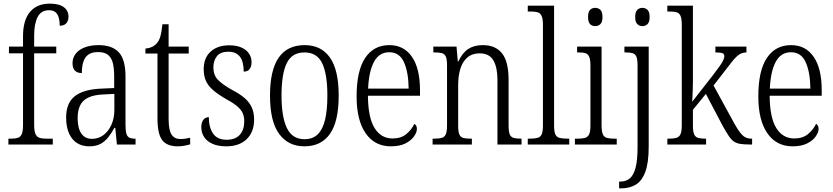

<svg xmlns="http://www.w3.org/2000/svg" viewBox="-20 -791 4561 1051"><path d="M26 0V-32H42Q64 -32 78.5 -37Q93 -42 99.5 -58Q106 -74 106 -108V-499H29V-536H106V-593Q106 -680 144 -725.5Q182 -771 252 -771Q288 -771 310.5 -762Q333 -753 344 -737Q355 -721 355 -699Q355 -685 349.5 -673.5Q344 -662 333 -656Q322 -650 307 -650Q307 -674 302 -693Q297 -712 284.5 -723.5Q272 -735 248 -735Q205 -735 186 -698Q167 -661 167 -598V-536H288V-499H167V-108Q167 -74 174 -58Q181 -42 195.5 -37Q210 -32 232 -32H269V0Z M468 10Q431 10 403 -7Q375 -24 358.5 -59.5Q342 -95 342 -148Q342 -227 389.5 -264.5Q437 -302 536 -306L605 -309V-372Q605 -415 598 -444.5Q591 -474 572 -490Q553 -506 517 -506Q483 -506 464 -492.5Q445 -479 436.5 -453.5Q428 -428 428 -391Q403 -391 390 -404.5Q377 -418 377 -445Q377 -474 394 -496.5Q411 -519 443.5 -531.5Q476 -544 520 -544Q594 -544 630.5 -504.5Q667 -465 667 -372V-110Q667 -77 671.5 -60.5Q676 -44 687.5 -38Q699 -32 719 -32H722V0H620L611 -91H606Q591 -63 573 -40Q555 -17 530.5 -3.5Q506 10 468 10ZM483 -31Q520 -31 547.5 -52.5Q575 -74 590.5 -109.5Q606 -145 606 -188V-277L546 -274Q494 -272 462.5 -256.5Q431 -241 418 -213Q405 -185 405 -145Q405 -111 413 -85.5Q421 -60 438.5 -45.5Q456 -31 483 -31Z M952 10Q894 10 868 -24Q842 -58 842 -143V-498H776V-525Q797 -527 812.5 -534.5Q828 -542 839 -555Q852 -570 858.5 -594Q865 -618 869 -658H903V-536H1013V-498H903V-141Q903 -79 919 -54.5Q935 -30 967 -30Q983 -30 995 -32Q1007 -34 1021 -37V-1Q1008 3 990 6.5Q972 10 952 10Z M1219 10Q1173 10 1142.5 -4Q1112 -18 1097 -41.5Q1082 -65 1082 -94Q1082 -114 1088 -126.5Q1094 -139 1103.5 -144.5Q1113 -150 1123 -150Q1123 -95 1146 -60.5Q1169 -26 1221 -26Q1268 -26 1292.5 -53Q1317 -80 1317 -128Q1317 -152 1309 -170.5Q1301 -189 1281 -207Q1261 -225 1224 -245Q1177 -272 1149 -295.5Q1121 -319 1108 -346.5Q1095 -374 1095 -412Q1095 -474 1133 -508.5Q1171 -543 1235 -543Q1275 -543 1302.5 -530.5Q1330 -518 1343.5 -497Q1357 -476 1357 -451Q1357 -427 1346.5 -413Q1336 -399 1314 -399Q1314 -454 1293 -481Q1272 -508 1230 -508Q1187 -508 1167.5 -483.5Q1148 -459 1148 -421Q1148 -380 1173 -354Q1198 -328 1252 -298Q1296 -275 1321.5 -252Q1347 -229 1359 -201Q1371 -173 1371 -137Q1371 -68 1330 -29Q1289 10 1219 10Z M1646 10Q1558 10 1508 -58Q1458 -126 1458 -268Q1458 -407 1505.5 -475.5Q1553 -544 1648 -544Q1738 -544 1786 -476Q1834 -408 1834 -268Q1834 -126 1786 -58Q1738 10 1646 10ZM1647 -29Q1693 -29 1720.5 -57Q1748 -85 1760 -138Q1772 -191 1772 -268Q1772 -386 1743.5 -445Q1715 -504 1647 -504Q1578 -504 1549.5 -445Q1521 -386 1521 -268Q1521 -151 1550.5 -90Q1580 -29 1647 -29Z M2120 10Q2031 10 1981.5 -61.5Q1932 -133 1932 -263Q1932 -404 1979 -474Q2026 -544 2111 -544Q2191 -544 2235 -480Q2279 -416 2279 -298V-267H1994Q1995 -147 2030.5 -90Q2066 -33 2129 -33Q2175 -33 2204 -57Q2233 -81 2248 -113Q2254 -110 2258 -103.5Q2262 -97 2262 -85Q2262 -67 2246.5 -44.5Q2231 -22 2199.5 -6Q2168 10 2120 10ZM2217 -306Q2216 -395 2191.5 -450Q2167 -505 2111 -505Q2055 -505 2027 -452Q1999 -399 1995 -306Z M2348 0V-32H2358Q2384 -32 2399 -36.5Q2414 -41 2420.5 -56.5Q2427 -72 2427 -105V-433Q2427 -466 2420.5 -481Q2414 -496 2399 -500Q2384 -504 2360 -504H2352V-536H2479L2486 -455H2489Q2512 -503 2544 -523.5Q2576 -544 2623 -544Q2693 -544 2728.5 -498.5Q2764 -453 2764 -355V-105Q2764 -72 2770 -56.5Q2776 -41 2790.5 -36.5Q2805 -32 2829 -32H2835V0H2703V-355Q2703 -421 2681 -460Q2659 -499 2605 -499Q2565 -499 2539 -477Q2513 -455 2500.5 -416Q2488 -377 2488 -326V-102Q2488 -70 2494.5 -55Q2501 -40 2516 -36Q2531 -32 2556 -32H2563V0Z M2869 0V-32H2879Q2907 -32 2923 -36.5Q2939 -41 2945.5 -56.5Q2952 -72 2952 -105V-656Q2952 -689 2944.5 -704.5Q2937 -720 2922 -724Q2907 -728 2884 -728H2869V-760H3013V-105Q3013 -72 3019.5 -56.5Q3026 -41 3042 -36.5Q3058 -32 3085 -32H3096V0Z M3127 0V-32H3143Q3168 -32 3183 -36.5Q3198 -41 3205 -56Q3212 -71 3212 -103V-431Q3212 -464 3205.5 -479.5Q3199 -495 3185.5 -499.5Q3172 -504 3147 -504H3139V-536H3273V-106Q3273 -73 3279.5 -57Q3286 -41 3301.5 -36.5Q3317 -32 3342 -32H3356V0ZM3238 -648Q3221 -648 3210 -659Q3199 -670 3199 -698Q3199 -726 3210 -737Q3221 -748 3238 -748Q3255 -748 3266.5 -737Q3278 -726 3278 -698Q3278 -670 3266.5 -659Q3255 -648 3238 -648Z M3369 240V203H3375Q3406 203 3427 186Q3448 169 3459 127.5Q3470 86 3470 13V-432Q3470 -464 3464 -479.5Q3458 -495 3444 -499.5Q3430 -504 3407 -504H3398V-536H3531V11Q3531 101 3512 151Q3493 201 3459 220.5Q3425 240 3382 240ZM3496 -648Q3480 -648 3468.5 -659Q3457 -670 3457 -698Q3457 -726 3468.5 -737Q3480 -748 3496 -748Q3513 -748 3524.5 -737Q3536 -726 3536 -698Q3536 -670 3524.5 -659Q3513 -648 3496 -648Z M3633 0V-32H3643Q3668 -32 3683 -36.5Q3698 -41 3705 -56.5Q3712 -72 3712 -105V-656Q3712 -689 3705 -704.5Q3698 -720 3683 -724Q3668 -728 3644 -728H3633V-760H3773V-374Q3773 -360 3773 -340Q3773 -320 3772 -299Q3771 -278 3770.5 -260.5Q3770 -243 3769 -234L3880 -376Q3906 -410 3920.5 -430.5Q3935 -451 3940 -463.5Q3945 -476 3945 -483Q3945 -496 3934 -500Q3923 -504 3896 -504V-536H4066V-504Q4051 -504 4038.5 -499Q4026 -494 4013.5 -482.5Q4001 -471 3986 -452Q3971 -433 3951 -407L3886 -323L3997 -120Q4022 -74 4042 -53Q4062 -32 4092 -32H4097V0H4086Q4055 0 4034 -3Q4013 -6 3998 -16Q3983 -26 3969 -47Q3955 -68 3936 -102L3844 -277L3773 -190V-102Q3773 -71 3780 -55.5Q3787 -40 3802 -36Q3817 -32 3840 -32H3845V0Z M4319 10Q4230 10 4180.5 -61.5Q4131 -133 4131 -263Q4131 -404 4178 -474Q4225 -544 4310 -544Q4390 -544 4434 -480Q4478 -416 4478 -298V-267H4193Q4194 -147 4229.5 -90Q4265 -33 4328 -33Q4374 -33 4403 -57Q4432 -81 4447 -113Q4453 -110 4457 -103.5Q4461 -97 4461 -85Q4461 -67 4445.5 -44.5Q4430 -22 4398.5 -6Q4367 10 4319 10ZM4416 -306Q4415 -395 4390.5 -450Q4366 -505 4310 -505Q4254 -505 4226 -452Q4198 -399 4194 -306Z"/></svg>

Font: Noto Serif Khmer Condensed Light
Style: Regular
Weight: 300
Width: 3
Designer: Danh Hong and the Monotype Design Team
Foundry: Monotype Imaging Inc.
Version: Version 2.004